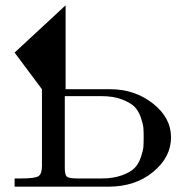

<svg xmlns="http://www.w3.org/2000/svg" viewBox="-20 -703 722 723"><path d="M35 0V-31H59Q113 -31 125.5 -40Q138 -49 138 -78V-367L35 -505L227 -683V-367H396Q487 -367 555.5 -313.5Q624 -260 624 -186Q624 -111 556.5 -55.5Q489 0 388 0ZM224 -71Q224 -45 231.5 -38Q239 -31 273 -31H362Q407 -31 439.5 -43Q472 -55 487 -70.5Q502 -86 510.5 -111Q519 -136 520 -150Q521 -164 521 -186Q521 -207 520 -221Q519 -235 510.5 -260Q502 -285 487 -300.5Q472 -316 439.5 -328.5Q407 -341 362 -341H224Z"/></svg>

Font: CMU Serif
Style: Roman
Weight: 500
Version: Version 0.7.0